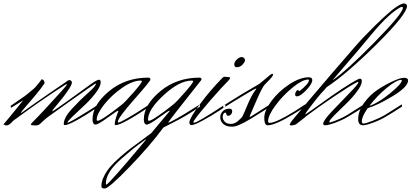

<svg xmlns="http://www.w3.org/2000/svg" viewBox="-41 -721 2375 1108"><path d="M23 -99 20 -110 62 -139Q83 -153 99 -164.5Q115 -176 128 -187.5Q141 -199 148.5 -204.5Q156 -210 165.5 -221Q175 -232 177 -234.5Q179 -237 189 -249.5Q199 -262 200 -264Q216 -260 216 -240Q196 -210 161.5 -169Q127 -128 103.5 -101Q80 -74 80 -71Q80 -69 82 -69Q83 -69 86 -72Q110 -90 170.5 -132Q231 -174 281.5 -208.5Q332 -243 335 -245Q352 -259 360 -259Q365 -259 369.5 -254.5Q374 -250 374 -245Q374 -234 358 -209Q342 -184 324 -161Q306 -138 286.5 -114.5Q267 -91 266 -90Q261 -82 261 -80Q261 -79 262 -79Q264 -79 266 -81Q313 -111 484 -236Q519 -261 531 -261Q540 -261 540 -246Q540 -222 510 -183Q480 -144 444 -111Q408 -78 378 -49Q348 -20 348 -14Q348 -13 349 -13Q357 -13 401.5 -39.5Q446 -66 487 -92L528 -119L529 -106Q368 1 333 1Q327 1 327 -5Q327 -42 373.5 -92.5Q420 -143 466 -183.5Q512 -224 512 -237Q512 -239 511 -239Q509 -239 508 -238Q499 -233 378.5 -148Q258 -63 248 -55Q218 -34 189 -5Q179 3 163 3Q137 3 137 -2Q137 -6 145 -14Q205 -74 313 -194Q342 -226 345 -232Q345 -235 343 -235Q340 -235 336 -232Q288 -203 184 -131Q160 -114 133 -95Q106 -76 88.5 -63Q71 -50 56 -39Q41 -28 40 -28Q36 -25 27.5 -16Q19 -7 11.5 -2Q4 3 -5 3Q-20 -1 -21 -3Q2 -29 93 -142Z M822 -119 823 -106Q662 1 627 1Q621 1 621 -5Q621 -14 626 -33Q631 -52 637 -66L642 -80Q642 -82 640 -82Q635 -82 580 -42Q525 -2 510 -2Q493 -3 493 -32Q493 -115 587.5 -194Q682 -273 815 -273Q827 -273 827 -262Q827 -253 733 -146.5Q639 -40 639 -18Q639 -14 643 -14Q651 -14 696 -40Q741 -66 781 -92ZM663 -118Q680 -131 729 -187Q778 -243 778 -252Q778 -256 770 -256Q724 -256 663 -213.5Q602 -171 559.5 -117Q517 -63 517 -30Q517 -24 523 -24Q529 -24 542.5 -31.5Q556 -39 575.5 -52.5Q595 -66 608.5 -76Q622 -86 642 -101.5Q662 -117 663 -118Z M959 -118Q976 -131 1025 -187Q1074 -243 1074 -252Q1074 -256 1066 -256Q995 -256 904 -172.5Q813 -89 813 -30Q813 -24 819 -24Q825 -24 838.5 -31.5Q852 -39 871.5 -52.5Q891 -66 904.5 -76Q918 -86 938 -101.5Q958 -117 959 -118ZM573 344Q579 344 636 279.5Q693 215 747 150L801 86Q801 84 799 84Q750 119 726 138.5Q702 158 657.5 197Q613 236 591.5 271Q570 306 570 338Q570 344 573 344ZM929 -13Q937 -13 982.5 -39Q1028 -65 1070 -92L1112 -118L1113 -106Q1049 -62 993 -32L902 15Q823 122 704.5 244.5Q586 367 563 367Q544 367 544 353Q544 326 559.5 295.5Q575 265 596.5 240Q618 215 653.5 184Q689 153 714.5 134Q740 115 779 86.5Q818 58 832 47Q855 19 880.5 -11Q906 -41 921 -59Q936 -77 938 -80Q938 -82 936 -82Q931 -82 876 -42Q821 -2 806 -2Q789 -3 789 -32Q789 -115 883.5 -194Q978 -273 1111 -273Q1122 -273 1122 -261Q939 -31 929 -13Z M1325 -333Q1311 -333 1311 -350Q1311 -364 1326 -378Q1341 -392 1355 -392Q1362 -392 1367.5 -386Q1373 -380 1373 -374Q1373 -364 1359 -348.5Q1345 -333 1325 -333ZM1078 -24Q1105 -64 1173 -142Q1241 -220 1281 -260Q1287 -268 1287 -271Q1287 -275 1279 -276L1256 -278Q1248 -278 1241 -270Q1173 -201 1112.5 -119.5Q1052 -38 1052 -15Q1052 1 1064 1Q1080 1 1129 -25.5Q1178 -52 1219 -79L1260 -106L1259 -119Q1098 -13 1080 -13Q1075 -13 1075 -17Z M1261 -106Q1256 -103 1249 -98L1246 -110Q1298 -143 1350.5 -175Q1403 -207 1430 -222L1457 -238Q1472 -250 1490 -265.5Q1508 -281 1517 -288Q1526 -295 1531 -295Q1535 -295 1535 -291Q1535 -286 1527 -275.5Q1519 -265 1504.5 -251Q1490 -237 1487 -233Q1472 -218 1437.5 -137.5Q1403 -57 1400 -51Q1400 -47 1403 -47Q1405 -47 1406 -48L1518 -119L1519 -106Q1507 -99 1479 -81Q1451 -63 1439.5 -56Q1428 -49 1406 -35.5Q1384 -22 1372 -16Q1360 -10 1344 -2.5Q1328 5 1317 7.5Q1306 10 1296 10Q1264 10 1247 -6Q1230 -22 1230 -44Q1230 -64 1244.5 -79Q1259 -94 1283 -94Q1299 -94 1299 -78Q1299 -69 1292.5 -61Q1286 -53 1275 -53Q1267 -53 1265.5 -62Q1264 -71 1260 -71Q1253 -71 1248.5 -64Q1244 -57 1244 -47Q1244 -31 1256 -18.5Q1268 -6 1292 -6Q1312 -6 1331.5 -22Q1351 -38 1359 -51Q1365 -62 1388 -117.5Q1411 -173 1436 -205L1438 -209Q1438 -210 1436 -210Q1432 -210 1388 -184Q1344 -158 1302 -132Z M1504 2Q1484 2 1484 -41Q1484 -82 1525 -137.5Q1566 -193 1628 -234Q1690 -275 1741 -275Q1761 -275 1761 -259Q1761 -237 1726.5 -201Q1692 -165 1673 -165Q1662 -165 1662 -176Q1662 -183 1667 -192Q1672 -201 1677 -201Q1679 -201 1681.5 -199.5Q1684 -198 1685 -196L1686 -194Q1742 -238 1742 -259Q1742 -262 1737 -262Q1705 -262 1649 -217Q1593 -172 1549.5 -113.5Q1506 -55 1506 -21Q1506 -12 1515 -12Q1552 -12 1661 -80L1721 -119L1722 -106Q1697 -90 1665 -70Q1549 2 1504 2Z M2022 -426 1877 -257Q1956 -310 2120 -477Q2284 -644 2284 -676Q2284 -681 2278 -681Q2274 -681 2268 -678Q2203 -642 2110 -531Q2106 -527 2068.5 -481.5Q2031 -436 2022 -426ZM2308 -687Q2308 -640 2134.5 -467.5Q1961 -295 1844 -218L1828 -199Q1803 -176 1727 -74Q1721 -64 1721 -63Q1721 -62 1722 -62Q1724 -62 1725 -63Q1744 -75 1809 -122Q1874 -169 1931 -207Q1988 -245 2028 -265Q2034 -267 2036 -267Q2047 -267 2047 -253Q2047 -230 2018 -191.5Q1989 -153 1953.5 -119.5Q1918 -86 1889 -56.5Q1860 -27 1860 -20Q1860 -14 1864 -14Q1920 -32 1962 -57L2060 -119L2061 -106Q2016 -76 1968 -48Q1937 -29 1895 -13.5Q1853 2 1836 2Q1824 2 1824 -7Q1824 -25 1875 -79Q1926 -133 1976.5 -184.5Q2027 -236 2027 -246Q2027 -248 2024 -248Q2021 -248 2020 -247Q1980 -227 1884.5 -162.5Q1789 -98 1739 -60Q1678 -13 1673 -8Q1666 0 1641 3Q1631 3 1631 -3Q1631 -7 1645 -26Q1717 -114 1877 -300.5Q2037 -487 2058 -507Q2061 -510 2083.5 -533Q2106 -556 2123.5 -573.5Q2141 -591 2168.5 -616.5Q2196 -642 2216.5 -659Q2237 -676 2258 -688.5Q2279 -701 2291 -701Q2298 -701 2303 -696.5Q2308 -692 2308 -687Z M2278 -257Q2278 -260 2274 -260Q2247 -260 2190 -213Q2133 -166 2091 -110Q2141 -126 2209.5 -182Q2278 -238 2278 -257ZM2047 -21Q2047 -8 2057 -8Q2069 -8 2111 -24.5Q2153 -41 2180 -57L2278 -119L2279 -106Q2234 -76 2186 -48Q2155 -29 2113 -13.5Q2071 2 2054 2Q2026 2 2026 -33Q2026 -80 2060 -127Q2094 -174 2139.5 -204Q2185 -234 2227.5 -253Q2270 -272 2291 -272Q2314 -272 2314 -257Q2314 -220 2226.5 -167Q2139 -114 2081 -97Q2047 -48 2047 -21Z"/></svg>

Font: Herr Von Muellerhoff
Style: Regular
Weight: 400
Designer: Alejandro Paul
Foundry: Alejandro Paul
Version: Version 1.000